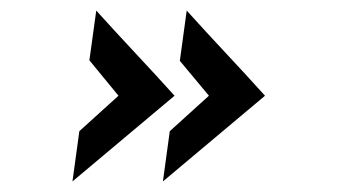

<svg xmlns="http://www.w3.org/2000/svg" viewBox="-20 -420 641 363"><path d="M130 -172 117 -77 310 -239Q273 -280 236 -319.5Q199 -359 162 -400L149 -306Q163 -289 176.5 -272.5Q190 -256 204 -239Q185 -222 167 -205.5Q149 -189 130 -172ZM301 -172 288 -77 481 -239Q444 -280 407 -319.5Q370 -359 333 -400L320 -305Q334 -288 347.5 -272Q361 -256 375 -239Q356 -222 338 -205.5Q320 -189 301 -172Z"/></svg>

Font: Josefin Slab Thin
Style: Bold Italic
Weight: 700
Italic angle: -12°
Version: Version 2.000